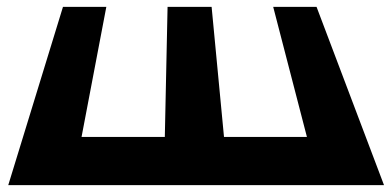

<svg xmlns="http://www.w3.org/2000/svg" viewBox="-20 -540 1136 558"><path d="M459 -142H217L289 -520H163L4 -2H191H455H457H642H644H909H1096L900 -520H774L872 -142H631L595 -520H594H469H467Z"/></svg>

Font: Hussar Milosc
Style: Bold
Weight: 700
Foundry: Cannot Into Space Fonts
Version: Version 1.02